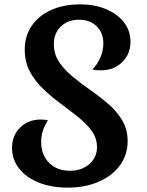

<svg xmlns="http://www.w3.org/2000/svg" viewBox="-20 -832 671 877"><path d="M226 -630Q226 -584 250.5 -548Q275 -512 313.5 -480.5Q352 -449 395 -419Q438 -389 476.5 -355.5Q515 -322 539 -281Q563 -240 563 -187Q563 -125 528 -77Q493 -29 431 -2Q369 25 289 25Q214 25 157 2Q100 -21 67.5 -62Q35 -103 35 -157Q35 -213 72 -249.5Q109 -286 166 -286Q187 -286 199 -282Q168 -236 168 -184Q168 -125 204 -88.5Q240 -52 299 -52Q353 -52 388 -82.5Q423 -113 423 -160Q423 -201 399 -234Q375 -267 337.5 -297Q300 -327 258 -358Q216 -389 178.5 -424.5Q141 -460 117 -504Q93 -548 93 -605Q93 -667 124.5 -713.5Q156 -760 213 -786Q270 -812 346 -812Q413 -812 465 -790Q517 -768 546.5 -729.5Q576 -691 576 -641Q576 -585 538 -548Q500 -511 443 -511Q431 -511 420.5 -511.5Q410 -512 402 -515Q426 -539 439 -570.5Q452 -602 452 -633Q452 -682 421.5 -712Q391 -742 341 -742Q290 -742 258 -711Q226 -680 226 -630Z"/></svg>

Font: Merienda SemiBold
Style: Regular
Weight: 600
Designer: Eduardo Rodriguez Tunni
Foundry: Eduardo Rodriguez Tunni
Version: Version 2.001; ttfautohint (v1.8.4.7-5d5b)